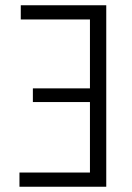

<svg xmlns="http://www.w3.org/2000/svg" viewBox="-20 -710 501 730"><path d="M384 0H54V-54H322V-322H105V-374H322V-636H59V-690H384Z"/></svg>

Font: Radio Canada Condensed Light
Style: Regular
Weight: 300
Width: 3
Designer: Charles Daoud, Etienne Aubert Bonn, Alexandre Saumier Demers, Jacques Le Bailly
Foundry: Radio-Canada
Version: Version 2.104; ttfautohint (v1.8.4.7-5d5b);gftools[0.9.28.de